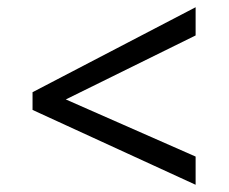

<svg xmlns="http://www.w3.org/2000/svg" viewBox="-20 -588 632 531"><path d="M70 -284V-333L521 -568V-490L162 -313L521 -155V-77Z"/></svg>

Font: ubangla85
Style: Book
Weight: 400
Designer: Jelle Bosma - Monotype Design Team
Foundry: Monotype Imaging Inc.
Version: Version 2.003